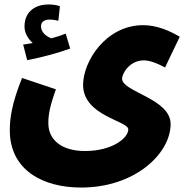

<svg xmlns="http://www.w3.org/2000/svg" viewBox="-20 -612 848 862"><path d="M102 -342C172 -355 246 -376 295 -394L275 -461C255 -453 234 -446 211 -440C190 -447 164 -466 164 -494C164 -512 177 -524 202 -524C216 -524 230 -522 242 -519L249 -584C236 -589 218 -592 197 -592C145 -592 90 -565 90 -493C90 -463 107 -436 127 -419C116 -417 102 -414 84 -412ZM24 -27C24 152 173 230 344 230C588 230 746 76 746 -55C746 -170 528 -199 528 -259C528 -281 561 -341 626 -341C655 -341 692 -325 721 -309L787 -447C743 -473 685 -499 623 -499C455 -499 353 -336 353 -231C353 -91 556 -70 556 -31C556 6 487 66 361 66C261 66 197 19 197 -59C197 -96 203 -133 231 -211L79 -262C32 -145 24 -79 24 -27Z"/></svg>

Font: Noto Sans Arabic UI Cn Bk
Style: Regular
Weight: 900
Width: 3
Designer: Monotype Design Team, Nadine Chahine and Nizar Qandah
Foundry: Monotype Imaging Inc.
Version: Version 2.010